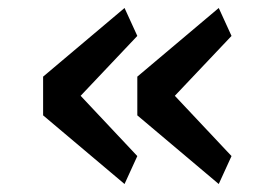

<svg xmlns="http://www.w3.org/2000/svg" viewBox="-20 -511 680 481"><path d="M292 -50 88 -222V-319L292 -491L324 -421L182 -271L324 -120ZM528 -50 324 -222V-319L528 -491L560 -421L418 -271L560 -120Z"/></svg>

Font: Writer Medium
Style: Regular
Weight: 500
Monospace: yes
Designer: Mike Abbink, Paul van der Laan, Pieter van Rosmalen
Foundry: Bold Monday
Version: Version 2.001 2020